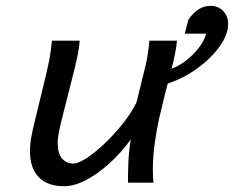

<svg xmlns="http://www.w3.org/2000/svg" viewBox="-20 -628 804 660"><path d="M507.8 0H419.9Q419.9 -36.1 421.4 -72.5Q422.9 -108.9 429.7 -148.9Q397 -103.5 356.7 -66.9Q316.4 -30.3 275.6 -9Q234.9 12.2 200.2 12.2Q144 12.2 113.5 -18.6Q83 -49.3 83 -109.9Q83 -128.4 86.2 -148.7Q89.4 -168.9 95.2 -192.9L129.4 -334.5Q140.6 -379.9 147.5 -412.6Q154.3 -445.3 158.7 -488.3H253.9Q252 -460.9 244.4 -426.5Q236.8 -392.1 224.1 -342.8Q205.1 -269 191.7 -215.1Q178.2 -161.1 178.2 -136.7Q178.2 -100.6 193.1 -83.3Q208 -65.9 231.9 -65.9Q250 -65.9 279.3 -85.4Q308.6 -105 341.6 -136.5Q374.5 -168 403.3 -204.6Q432.1 -241.2 449.2 -275.9Q467.8 -350.6 479.2 -397.9Q490.7 -445.3 493.2 -488.3H588.4Q585.4 -449.7 566.4 -378.9Q547.4 -308.1 527.3 -222.2Q518.1 -180.7 511.7 -134.3Q505.4 -87.9 505.4 -48.8Q505.4 -35.2 505.9 -22.9Q506.3 -10.7 507.8 0ZM615.2 -512.2 627.4 -560.1Q643.1 -583 661.9 -595.5Q680.7 -607.9 705.1 -607.9Q729.5 -607.9 746.8 -590.6Q764.2 -573.2 764.2 -545.4Q764.2 -509.8 735.8 -469.5Q707.5 -429.2 659.7 -394Q611.8 -358.9 552.7 -339.4L565.4 -390.1Q591.8 -398.9 617.9 -418.7Q644 -438.5 663.3 -463.6Q682.6 -488.8 688.5 -512.2Z"/></svg>

Font: Andika
Style: Italic
Weight: 400
Italic angle: -14°
Designer: Victor Gaultney, Annie Olsen, Julie Remington, Don Collingsworth, Eric Hays, Becca Hirsbrunner
Foundry: SIL International
Version: Version 6.101